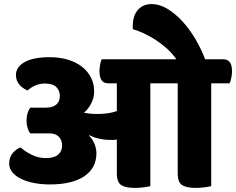

<svg xmlns="http://www.w3.org/2000/svg" viewBox="-20 -910 1156 940"><path d="M843 -620Q825 -647 798.5 -671Q772 -695 743 -714Q714 -733 684.5 -746.5Q655 -760 631 -767Q630 -772 630 -777Q630 -782 630 -787Q630 -807 635.5 -825.5Q641 -844 652.5 -858.5Q664 -873 681 -881.5Q698 -890 722 -890Q762 -890 801 -866Q840 -842 874.5 -804Q909 -766 937.5 -717.5Q966 -669 984 -620H1071Q1095 -620 1105.5 -605Q1116 -590 1116 -561Q1116 -548 1112.5 -529.5Q1109 -511 1104 -502H1014V1Q1006 4 982 7Q958 10 938 10Q894 10 872 -3.5Q850 -17 850 -62V-502H716V1Q708 4 684 7Q660 10 640 10Q596 10 574 -3.5Q552 -17 552 -62V-227Q544 -225 536 -225Q528 -225 520 -225Q493 -225 466 -231Q439 -237 418 -248L416 -245Q432 -231 442 -207Q452 -183 452 -160Q452 -87 392.5 -47Q333 -7 224 -7Q183 -7 147 -14Q111 -21 84 -34Q57 -47 41 -66Q25 -85 25 -109Q25 -141 43 -161.5Q61 -182 81 -188Q102 -169 134.5 -152.5Q167 -136 205 -136Q244 -136 264 -152.5Q284 -169 284 -198Q284 -223 268.5 -240Q253 -257 222 -257H128Q120 -267 115 -283Q110 -299 110 -319Q110 -340 115 -356Q120 -372 128 -383H206Q238 -383 255.5 -398Q273 -413 273 -440Q273 -465 256.5 -483Q240 -501 198 -501Q175 -501 153 -491.5Q131 -482 115 -467Q89 -478 73.5 -497.5Q58 -517 58 -543Q58 -582 100.5 -606Q143 -630 224 -630Q272 -630 312 -618Q352 -606 380.5 -584Q409 -562 425 -531Q441 -500 441 -463Q441 -432 427 -404.5Q413 -377 391 -358Q422 -352 456 -352Q480 -352 504 -355Q528 -358 552 -366V-502H512Q487 -502 477 -517.5Q467 -533 467 -563Q467 -575 470 -593Q473 -611 478 -620Z"/></svg>

Font: Baloo
Style: Regular
Weight: 400
Designer: Sarang Kulkarni and Ek Type
Foundry: Ek Type
Version: Version 1.443;PS 1.000;hotconv 16.6.51;makeotf.lib2.5.65220;